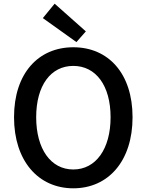

<svg xmlns="http://www.w3.org/2000/svg" viewBox="-20 -1006 794 1040"><path d="M377 14C567 14 698 -134 698 -371C698 -608 567 -750 377 -750C188 -750 56 -609 56 -371C56 -134 188 14 377 14ZM377 -88C255 -88 176 -199 176 -371C176 -543 255 -649 377 -649C499 -649 579 -543 579 -371C579 -199 499 -88 377 -88ZM394 -778 445 -836 276 -986 212 -908Z"/></svg>

Font: Noto Sans JP Medium
Style: Regular
Weight: 500
Designer: Ryoko NISHIZUKA 西塚涼子 (kana, bopomofo & ideographs); Paul D. Hunt (Latin, Greek & Cyrillic); Sandoll Communications 산돌커뮤니
Foundry: Adobe
Version: Version 2.004;hotconv 1.0.118;makeotfexe 2.5.65603